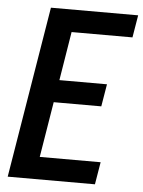

<svg xmlns="http://www.w3.org/2000/svg" viewBox="-53 -777 611 820"><g transform="rotate(5 253.0 -367.5)"><path d="M11 0 132 -735H506L490 -639H229L195 -430H399L383 -334H179L140 -96H401L385 0Z"/></g></svg>

Font: Iosevka Curly
Style: Bold Italic
Weight: 700
Italic angle: -9°
Monospace: yes
Designer: Belleve Invis
Foundry: Belleve Invis
Version: Version 22.1.2; ttfautohint (v1.8.4)